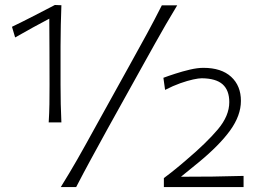

<svg xmlns="http://www.w3.org/2000/svg" viewBox="-20 -754 1048 774"><path d="M176.3 -260.7H227.5Q225.6 -299.3 224.9 -334.5Q224.1 -369.6 224.1 -412.1V-568.8Q224.1 -611.8 225.1 -653.1Q226.1 -694.3 227.5 -732.9L201.2 -733.9Q158.2 -711.4 115.5 -689.5Q72.8 -667.5 28.3 -646L41 -603Q78.6 -624.5 112.8 -643.3Q147 -662.1 178.7 -678.7Q179.2 -612.8 179.4 -545.9Q179.7 -479 179.7 -412.1Q179.7 -369.6 179.2 -334.5Q178.7 -299.3 176.3 -260.7ZM225.1 0H287.1Q316.4 -56.6 345.9 -110.8Q375.5 -165 414.1 -235.4L555.7 -490.2Q583 -539.1 605 -578.6Q627 -618.2 648.4 -655Q669.9 -691.9 694.3 -732.4H632.3Q602.5 -673.3 572.5 -618.2Q542.5 -563 502 -490.2L360.8 -235.4Q322.3 -165 291.3 -110.8Q260.3 -56.6 225.1 0ZM640.6 0H961.9V-44.9Q899.9 -43 836.7 -42.2Q773.4 -41.5 709.5 -41.5L780.3 -99.1Q864.7 -168.5 908 -228.5Q951.2 -288.6 951.2 -347.2Q951.2 -408.2 911.9 -444.3Q872.6 -480.5 799.8 -480.5Q775.9 -480.5 745.6 -473.4Q715.3 -466.3 686.8 -457Q658.2 -447.8 638.7 -440.4L645.5 -391.6Q677.7 -408.2 706.8 -418.5Q735.8 -428.7 758.3 -433.6Q780.8 -438.5 793 -438.5Q850.6 -438 877.4 -414.1Q904.3 -390.1 904.3 -342.3Q904.3 -287.1 858.2 -232.4Q812 -177.7 731.9 -109.9Q709.5 -90.3 686.5 -71.8Q663.6 -53.2 640.6 -36.1Z"/></svg>

Font: Pinar-VF
Style: Regular
Weight: 300
Designer: Amin Abedi
Version: Version 3.0